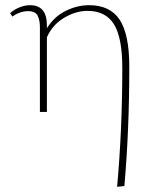

<svg xmlns="http://www.w3.org/2000/svg" viewBox="-20 -432 595 741"><path d="M479 -175Q479 72 460 286L432 289Q452 67 452 -170Q452 -286 420 -338Q388 -390 318 -390Q272 -390 227 -363Q182 -336 161 -288V0H134V-329Q134 -353 125.5 -371Q117 -389 88 -389Q73 -389 57 -383.5Q41 -378 28 -368L19 -381Q34 -395 55 -403.5Q76 -412 96 -412Q161 -412 161 -334V-323Q189 -368 233.5 -390Q278 -412 324 -412Q405 -412 442 -355.5Q479 -299 479 -175Z"/></svg>

Font: Ysabeau Infant Extralight
Style: Regular
Weight: 200
Designer: Christian Thalmann (Catharsis Fonts)
Version: Version 0.003